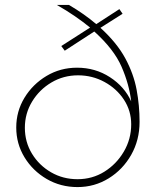

<svg xmlns="http://www.w3.org/2000/svg" viewBox="-20 -750 636 780"><path d="M547 -255Q547 -181 513 -121Q479 -61 421.5 -25.5Q364 10 295 10Q226 10 169.5 -23Q113 -56 79.5 -111Q46 -166 46 -232Q46 -298 79.5 -353Q113 -408 169 -441.5Q225 -475 293 -475Q367 -475 426.5 -436.5Q486 -398 513 -338Q505 -407 474 -478.5Q443 -550 363 -622L243 -544L229 -563L346 -638Q318 -661 284.5 -684Q251 -707 211 -730H260Q323 -693 371 -652L465 -713L478 -694L388 -637Q455 -576 489 -513Q523 -450 535 -385.5Q547 -321 547 -255ZM81 -231Q81 -173 110 -125.5Q139 -78 187.5 -50Q236 -22 295 -22Q355 -22 404 -52.5Q453 -83 483 -134Q513 -185 513 -245Q513 -300 483.5 -345Q454 -390 404.5 -417Q355 -444 297 -444Q238 -444 189 -415Q140 -386 110.5 -337.5Q81 -289 81 -231Z"/></svg>

Font: Raleway ExtraLight
Style: Regular
Weight: 200
Designer: Matt McInerney, Pablo Impallari, Rodrigo Fuenzalida
Foundry: Matt McInerney, Pablo Impallari, Rodrigo Fuenzalida
Version: Version 4.026